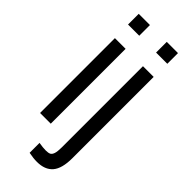

<svg xmlns="http://www.w3.org/2000/svg" viewBox="-297 -781 1016 1016"><g transform="rotate(45 211.0 -272.5)"><path d="M64.9 -560.1H145V0H64.9ZM63 -660.2V-740.2H147V-660.2ZM174.8 188V113.8Q206.1 119.1 226.1 119.1Q245.1 119.1 254.9 114.3Q264.6 109.4 269.8 93.8Q274.9 78.1 274.9 46.9V-560.1H355V47.9Q355 125.5 325.2 160.2Q295.4 194.8 235.8 194.8Q208 194.8 174.8 188ZM272.9 -660.2V-740.2H356.9V-660.2Z"/></g></svg>

Font: TASA Explorer
Style: Regular
Weight: 400
Designer: Weizhong Zhang
Foundry: Local Remote
Version: Version 1.000;Glyphs 3.1.2 (3151)